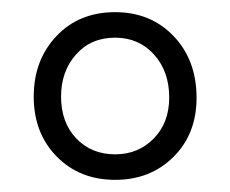

<svg xmlns="http://www.w3.org/2000/svg" viewBox="-20 -734 379 316"><path d="M169.5 -714Q228 -714 265.8 -674.5Q303.5 -635 303.5 -573Q303.5 -513.5 265.5 -475.8Q227.5 -438 169.5 -438Q111 -438 73.2 -476.5Q35.5 -515 35.5 -575Q35.5 -635 72.8 -674.5Q110 -714 169.5 -714ZM169.5 -672Q129.5 -672 105 -644.2Q80.5 -616.5 80.5 -575Q80.5 -532.5 105.5 -506.2Q130.5 -480 169.5 -480Q207.5 -480 233 -506Q258.5 -532 258.5 -573.5Q258.5 -616.5 233.5 -644.2Q208.5 -672 169.5 -672Z"/></svg>

Font: Fraunces 144pt S050
Style: Bold
Weight: 700
Version: Version 1.000; ttfautohint (v1.8.3)